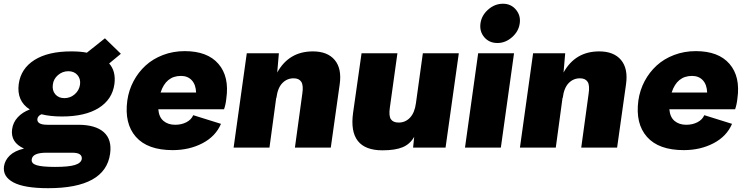

<svg xmlns="http://www.w3.org/2000/svg" viewBox="-46 -782 3952 1017"><path d="M509.8 -579.1 594.2 -497.1 532.2 -445.8Q568.8 -404.8 560.1 -336.9Q548.8 -254.9 476.8 -210Q404.8 -165 282.2 -165Q219.7 -165 173.8 -176.8Q154.8 -168.9 151.9 -151.9Q150.4 -137.2 163.1 -129.2Q175.8 -121.1 205.1 -121.1H368.2Q460 -121.1 503.9 -81.8Q547.9 -42.5 537.1 33.2Q511.2 214.8 209 214.8Q83 214.8 25.4 184.3Q-32.2 153.8 -24.9 99.1Q-20 66.4 5.9 41.5Q31.7 16.6 81.1 4.9Q8.8 -27.8 18.1 -97.2Q22.9 -133.8 48.1 -160.9Q73.2 -188 111.8 -202.1Q41.5 -247.1 53.2 -336.9Q64.5 -418.9 136.7 -464.4Q209 -509.8 331.1 -509.8Q380.4 -509.8 414.1 -502.9ZM122.1 62Q118.7 84 147.7 93Q176.8 102.1 246.1 102.1Q317.4 102.1 350.3 92Q383.3 82 387.2 60.1Q390.6 26.9 336.9 26.9H200.2Q126.5 26.9 122.1 62ZM233.9 -334Q229.5 -303.2 246.8 -282.7Q264.2 -262.2 294.9 -262.2Q326.2 -262.2 349.9 -282.7Q373.5 -303.2 377.9 -334Q381.8 -364.3 364.3 -384.5Q346.7 -404.8 315.9 -404.8Q285.2 -404.8 261.2 -384.3Q237.3 -363.8 233.9 -334Z M868.7 13.2Q735.8 13.2 673.8 -57.1Q611.8 -127.4 628.4 -250Q636.2 -304.7 661.4 -352.1Q686.5 -399.4 725.1 -434.8Q763.7 -470.2 817.4 -490.7Q871.1 -511.2 932.6 -511.2Q1052.7 -511.2 1111.1 -443.6Q1169.4 -376 1152.8 -259.8Q1149.4 -227.1 1140.6 -203.1H792.5Q795.9 -161.6 820.1 -141.4Q844.2 -121.1 881.8 -121.1Q915 -121.1 941.2 -134.5Q967.3 -147.9 977.5 -171.9L1124.5 -126Q1096.2 -59.6 1026.4 -23.2Q956.5 13.2 868.7 13.2ZM804.7 -292H992.7Q991.2 -334 969.7 -356.9Q948.2 -379.9 912.6 -379.9Q833 -379.9 804.7 -292Z M1611.3 -509.8Q1688.5 -509.8 1726.8 -464.4Q1765.1 -418.9 1753.4 -335.9L1706.1 0H1516.1L1555.2 -285.2Q1562 -329.6 1550 -348.4Q1538.1 -367.2 1509.3 -367.2Q1474.1 -367.2 1449.5 -341.8Q1424.8 -316.4 1418 -263.2H1417L1381.3 0H1191.4L1234.4 -308.1L1261.2 -500H1431.2L1422.4 -397.9Q1484.4 -509.8 1611.3 -509.8Z M1980 14.2Q1796.9 14.2 1824.2 -184.1L1869.1 -500H2059.1L2019 -211.9Q2012.7 -168.5 2024.4 -150.6Q2036.1 -132.8 2065.9 -132.8Q2101.1 -132.8 2125.7 -158.7Q2150.4 -184.6 2157.2 -235.8L2193.8 -500H2384.3L2314 0H2142.1L2147.9 -57.1Q2126 -18.6 2086.7 -2.2Q2047.4 14.2 1980 14.2Z M2588.9 -554.2Q2545.4 -554.2 2519.3 -584.7Q2493.2 -615.2 2499 -658.2Q2504.9 -700.7 2539.8 -731.4Q2574.7 -762.2 2618.2 -762.2Q2660.2 -762.2 2686.5 -731.2Q2712.9 -700.2 2707 -658.2Q2701.2 -615.7 2666.3 -585Q2631.3 -554.2 2588.9 -554.2ZM2417 0 2486.8 -500H2676.8L2606.9 0Z M3127.9 -509.8Q3205.1 -509.8 3243.4 -464.4Q3281.7 -418.9 3270 -335.9L3222.7 0H3032.7L3071.8 -285.2Q3078.6 -329.6 3066.7 -348.4Q3054.7 -367.2 3025.9 -367.2Q2990.7 -367.2 2966.1 -341.8Q2941.4 -316.4 2934.6 -263.2H2933.6L2897.9 0H2708L2751 -308.1L2777.8 -500H2947.8L2939 -397.9Q3001 -509.8 3127.9 -509.8Z M3575.7 13.2Q3442.9 13.2 3380.9 -57.1Q3318.8 -127.4 3335.4 -250Q3343.3 -304.7 3368.4 -352.1Q3393.6 -399.4 3432.1 -434.8Q3470.7 -470.2 3524.4 -490.7Q3578.1 -511.2 3639.6 -511.2Q3759.8 -511.2 3818.1 -443.6Q3876.5 -376 3859.9 -259.8Q3856.4 -227.1 3847.7 -203.1H3499.5Q3502.9 -161.6 3527.1 -141.4Q3551.3 -121.1 3588.9 -121.1Q3622.1 -121.1 3648.2 -134.5Q3674.3 -147.9 3684.6 -171.9L3831.5 -126Q3803.2 -59.6 3733.4 -23.2Q3663.6 13.2 3575.7 13.2ZM3511.7 -292H3699.7Q3698.2 -334 3676.8 -356.9Q3655.3 -379.9 3619.6 -379.9Q3540 -379.9 3511.7 -292Z"/></svg>

Font: Human Sans Black
Style: Italic
Weight: 800
Italic angle: -8°
Designer: Tim Radville
Foundry: Continuum
Version: Version 1.000;FEAKit 1.0